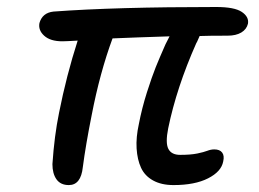

<svg xmlns="http://www.w3.org/2000/svg" viewBox="-20 -518 740 549"><path d="M176.8 11.2Q153.3 11.2 141.6 -5.1Q129.9 -21.5 129.9 -48.8Q135.3 -129.4 148.9 -195.8Q169.9 -301.8 202.1 -401.9Q168 -399.9 158.2 -399.9Q124 -399.9 106.4 -415.8Q88.9 -431.6 92.8 -452.1Q101.1 -481.4 132.8 -484.9Q309.1 -498 598.1 -498Q650.4 -498 671.4 -483.9Q692.4 -469.7 689 -450.2Q685.1 -434.1 669.9 -425Q654.8 -416 630.9 -416Q575.7 -416 550.8 -415Q549.8 -413.1 546.6 -405.5Q543.5 -397.9 541 -394Q484.9 -267.6 460.9 -150.9Q452.6 -109.4 461.4 -92.3Q470.2 -75.2 495.1 -75.2Q525.4 -75.2 544.2 -79.1Q563 -83 573 -86.9Q583 -90.8 592.8 -90.8Q608.4 -90.8 615.2 -81.8Q622.1 -72.8 618.2 -56.2Q612.8 -27.3 575 -8.1Q537.1 11.2 476.1 11.2Q441.4 11.2 417.7 -2Q394 -15.1 383.3 -38.3Q372.6 -61.5 370.6 -93.5Q368.7 -125.5 377 -163.1Q385.7 -208.5 400.1 -253.9Q414.6 -299.3 425.5 -326.4Q436.5 -353.5 453.1 -391.1Q462.9 -410.6 464.8 -414.1Q369.1 -411.1 301.8 -408.2Q265.6 -310.1 242.2 -189Q225.1 -103.5 216.8 -40Q211.4 11.2 176.8 11.2Z"/></svg>

Font: Shantell Sans Normal
Style: Italic
Weight: 400
Italic angle: -11.31°
Designer: Stephen Nixon, Anya Danilova, Shantell Martin
Foundry: Arrow Type
Version: Version 1.006;[559af2be0]